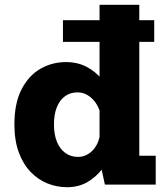

<svg xmlns="http://www.w3.org/2000/svg" viewBox="-20 -770 690 801"><path d="M242.6 -595.3V-685.6H623.4V-595.3ZM259.7 11Q216.9 11 177.6 -4.9Q138.4 -20.8 107.3 -53.2Q76.2 -85.6 58.2 -134.9Q40.1 -184.2 40.1 -251Q40.1 -339.9 70.1 -397.6Q100.1 -455.4 148.9 -483.2Q197.7 -511 254.7 -511Q303.6 -511 340.9 -491.4Q378.3 -471.8 403.4 -441.1Q428.6 -410.4 441.5 -376.7Q454.4 -342.9 454.4 -314.6L400.7 -293.3Q396.1 -310.6 387.6 -326.9Q379.1 -343.3 366.6 -356.2Q354.1 -369.2 338.1 -376.9Q322.2 -384.6 302.9 -384.6Q273.4 -384.6 251.4 -368.7Q229.4 -352.9 217.3 -323Q205.1 -293.2 205.1 -251Q205.1 -208.6 217.6 -178.2Q230.1 -147.9 252.9 -131.6Q275.6 -115.4 306 -115.4Q324.9 -115.4 341.2 -123.7Q357.6 -132 370 -146.3Q382.4 -160.6 389.5 -179.4Q396.7 -198.1 397.7 -218.7L456.6 -198.1Q456.6 -169.6 444 -133.8Q431.4 -98 406.4 -65Q381.4 -31.9 344.8 -10.5Q308.2 11 259.7 11ZM561.1 -750V-46.2L487 -120.4H629.6V0H417.6L395.3 -102V-750Z"/></svg>

Font: Trispace Thin
Style: Regular
Weight: 100
Designer: Tyler Finck
Foundry: Etcetera Type Company
Version: Version 1.210